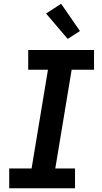

<svg xmlns="http://www.w3.org/2000/svg" viewBox="-20 -1001 540 1021"><path d="M29 0V-105H148L235 -630H130V-735H480V-630H361L274 -105H379V0ZM340 -794 225 -929 305 -981 405 -836Z"/></svg>

Font: Iosevka Curly Extrabold
Style: Italic
Weight: 800
Italic angle: -9°
Monospace: yes
Designer: Belleve Invis
Foundry: Belleve Invis
Version: Version 22.1.2; ttfautohint (v1.8.4)